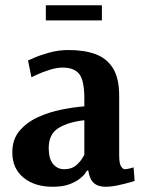

<svg xmlns="http://www.w3.org/2000/svg" viewBox="-20 -702 553 733"><path d="M155 -624V-682H369V-624ZM181 11Q112 11 69.5 -24Q27 -59 27 -120Q27 -170 54.5 -202.5Q82 -235 124.5 -254.5Q167 -274 214.5 -283.5Q262 -293 302 -296V-325Q302 -395 282.5 -419.5Q263 -444 219 -444Q196 -444 168 -435Q140 -426 120 -416.5Q100 -407 100 -407L87 -471Q87 -471 109.5 -481Q132 -491 167.5 -501Q203 -511 242 -511Q301 -511 344 -495.5Q387 -480 411 -442Q435 -404 435 -336V-109Q435 -78 442 -67Q449 -56 456 -56Q465 -56 477.5 -59.5Q490 -63 490 -63L494 -11Q494 -11 475 -5.5Q456 0 430 5.5Q404 11 383 11Q354 11 338 -3.5Q322 -18 317 -51H312Q312 -51 306 -41.5Q300 -32 285 -20Q270 -8 245 1.5Q220 11 181 11ZM225 -56Q253 -56 269.5 -70Q286 -84 294 -97.5Q302 -111 302 -111V-243Q240 -236 203 -213Q166 -190 166 -137Q166 -96 182.5 -76Q199 -56 225 -56Z"/></svg>

Font: Arsenal SC
Style: Bold
Weight: 700
Designer: Andrij Shevchenko
Foundry: Stairsfor
Version: Version 2.001; ttfautohint (v1.8.4.7-5d5b)